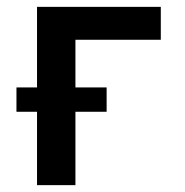

<svg xmlns="http://www.w3.org/2000/svg" viewBox="-20 -540 540 560"><path d="M88 0V-214H28V-285H88V-520H449V-424H200V-285H291V-214H200V0Z"/></svg>

Font: Iosevka SS18
Style: Bold
Weight: 700
Monospace: yes
Designer: Belleve Invis
Foundry: Belleve Invis
Version: Version 25.1.1; ttfautohint (v1.8.4)